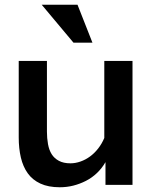

<svg xmlns="http://www.w3.org/2000/svg" viewBox="-20 -780 652 810"><path d="M425 0V-96Q410 -70 389 -50Q368 -30 342.5 -17Q317 -4 289.5 3Q262 10 232 10Q184 10 150.5 -5.5Q117 -21 97 -49Q77 -77 68 -115.5Q59 -154 59 -200V-523H178V-225Q178 -197 182.5 -172Q187 -147 198 -129.5Q209 -112 228.5 -101.5Q248 -91 277 -91Q298 -91 319.5 -98.5Q341 -106 360 -120Q379 -134 394.5 -154Q410 -174 420 -198V-523H539V0ZM307 -760 370 -600H290L156 -760Z"/></svg>

Font: Rising Sun SemiBold
Style: Regular
Weight: 600
Designer: Matt McInerney, Pablo Impallari, Rodrigo Fuenzalida (Raleway font), Stephen Hutchings (Greek), Cristiano Sobral (main ch
Foundry: The Rising Sun Project Authors
Version: Version 4.327; ttfautohint (v1.8.4.7-5d5b-dirty)